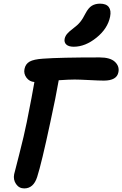

<svg xmlns="http://www.w3.org/2000/svg" viewBox="-20 -1027 675 1060"><path d="M387.2 -769Q359.4 -769 346.2 -781Q333 -793 336.9 -813Q340.3 -828.1 350.6 -840.3Q360.8 -852.5 381.8 -868.2Q408.2 -887.7 422.9 -905.8Q437.5 -923.8 452.1 -953.1Q468.3 -983.9 487.3 -995.4Q506.3 -1006.8 532.2 -1006.8Q566.4 -1006.8 580.6 -988Q594.7 -969.2 587.9 -935.1Q574.7 -869.1 512.7 -819.1Q450.7 -769 387.2 -769ZM113.8 13.2Q85.4 13.2 68.8 -10.7Q52.2 -34.7 58.1 -64.9Q59.6 -71.3 86.2 -174.8Q112.8 -278.3 127.9 -353Q159.2 -509.8 169.9 -574.2Q142.6 -576.2 126.2 -598.1Q109.9 -620.1 115.2 -646Q120.6 -673.8 143.3 -686.8Q166 -699.7 217.8 -703.1Q311 -710 529.8 -710Q588.4 -710 614.3 -685.8Q640.1 -661.6 633.8 -628.9Q625.5 -582 553.2 -582Q527.3 -582 471.7 -585Q416 -587.9 392.1 -587.9Q359.9 -587.9 304.2 -584Q288.6 -493.2 257.8 -352.1Q209.5 -125.5 185.1 -49.8Q165 13.2 113.8 13.2Z"/></svg>

Font: Shantell Sans Normal
Style: Italic
Weight: 600
Italic angle: -11.31°
Designer: Stephen Nixon, Anya Danilova, Shantell Martin
Foundry: Arrow Type
Version: Version 1.006;[559af2be0]